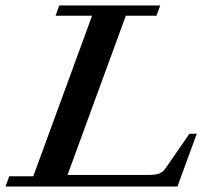

<svg xmlns="http://www.w3.org/2000/svg" viewBox="-32 -683 770 703"><path d="M-11.7 0 2 -37.6H89.8L305.2 -625.5H171.4L185.1 -663.1H554.7L541 -625.5H428.7L215.3 -42.5H513.2Q536.1 -42.5 549.8 -47.1Q563.5 -51.8 574.2 -66.9L661.6 -193.4H688.5L617.7 0Z"/></svg>

Font: Elstob 8pt SemiBold
Style: Italic
Weight: 600
Italic angle: -20°
Designer: Peter S. Baker
Version: Version 1.015